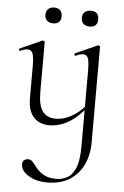

<svg xmlns="http://www.w3.org/2000/svg" viewBox="-57 -598 596 920"><g transform="rotate(5 240.5 -138.0)"><path d="M135 -388V-145Q135 -84 156 -55.5Q177 -27 219 -27Q260 -27 301 -51.5Q342 -76 373 -119L378 -108Q329 -46 284 -19.5Q239 7 192 7Q143 7 115.5 -23.5Q88 -54 88 -115V-270Q88 -311 81.5 -328.5Q75 -346 58 -346Q43 -346 22 -336Q18 -334 16 -340Q14 -346 18 -347L123 -394Q125 -395 126 -395Q128 -395 131.5 -393Q135 -391 135 -388ZM401 -388V70Q401 131 378.5 178.5Q356 226 312.5 253.5Q269 281 205 281Q169 281 140.5 270.5Q112 260 95 243Q78 226 78 205Q78 190 86.5 184Q95 178 105 178Q117 178 125.5 186.5Q134 195 142.5 207Q151 219 164 231Q177 243 196.5 251.5Q216 260 247 260Q275 260 299.5 247Q324 234 339 198Q354 162 354 94V-270Q354 -311 348 -328.5Q342 -346 325 -346Q310 -346 289 -336Q285 -334 282.5 -340Q280 -346 284 -347L389 -394Q392 -395 393 -395Q395 -395 398 -393Q401 -391 401 -388ZM167 -481Q148 -481 137.5 -491Q127 -501 127 -519Q127 -537 137.5 -547Q148 -557 167 -557Q185 -557 195 -547Q205 -537 205 -519Q205 -481 167 -481ZM342 -481Q324 -481 313 -491Q302 -501 302 -519Q302 -537 313 -547Q324 -557 342 -557Q381 -557 381 -519Q381 -481 342 -481Z"/></g></svg>

Font: Cormorant Infant Light Light
Style: Regular
Weight: 300
Version: Version 4.001